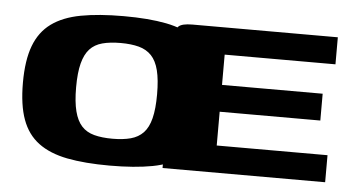

<svg xmlns="http://www.w3.org/2000/svg" viewBox="-40 -534 1114 607"><g transform="rotate(5 516.5 -230.5)"><path d="M326.5 7Q247.2 7 191.2 -3.9Q135.2 -14.9 99.6 -41.5Q63.9 -68.1 47.3 -113.9Q30.6 -159.6 30.6 -230.3Q30.6 -301.6 47.9 -347.5Q65.2 -393.5 101.4 -419.9Q137.7 -446.4 194.3 -457Q250.9 -467.6 330 -467.6Q409.3 -467.6 465.3 -456.7Q521.3 -445.7 556.6 -419.1Q591.9 -392.5 608.6 -346.8Q625.2 -301 625.2 -230.3Q625.2 -159 608 -113.1Q590.7 -67.1 554.7 -40.7Q518.8 -14.3 462.3 -3.6Q405.9 7 326.5 7ZM327.8 -78.4Q361.3 -78.4 385.6 -84.9Q409.8 -91.4 425.7 -108Q441.5 -124.7 448.9 -154.4Q456.4 -184.2 456.4 -230.3Q456.4 -276.8 448.9 -306.4Q441.5 -335.9 425.7 -352.6Q409.8 -369.2 385.6 -375.7Q361.3 -382.2 327.8 -382.2Q294.2 -382.2 269.8 -375.7Q245.4 -369.2 230.1 -352.6Q214.7 -335.9 207.1 -306.4Q199.4 -276.8 199.4 -230.3Q199.4 -184.2 207.1 -154.4Q214.7 -124.7 230.1 -108Q245.4 -91.4 269.8 -84.9Q294.2 -78.4 327.8 -78.4ZM493.9 0V-407.7Q493.9 -439.7 504.7 -449.8Q515.5 -460 548.3 -460H1009.9V-374.2H658.3V-278.1H977.7V-193H658.3V-85.8H1009.9V0Z"/></g></svg>

Font: Genos Thin
Style: Regular
Weight: 100
Designer: Robert E. Leuschke
Foundry: Robert E. Leuschke
Version: Version 1.010